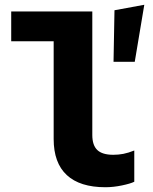

<svg xmlns="http://www.w3.org/2000/svg" viewBox="-20 -775 640 805"><path d="M422 10Q315 10 260 -41Q205 -92 205 -192V-602H27V-727H367V-209Q367 -166 388 -146Q409 -126 455 -126Q477 -126 497.5 -130Q518 -134 543 -144V-13Q527 -5 491 2.5Q455 10 422 10ZM456 -516 460 -732 585 -755 545 -516Z"/></svg>

Font: Red Hat Mono VF Light
Style: Regular
Weight: 300
Monospace: yes
Designer: Pentagram, MCKL
Foundry: Pentagram, MCKL
Version: Version 1.023